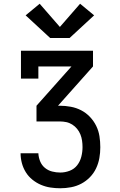

<svg xmlns="http://www.w3.org/2000/svg" viewBox="-20 -801 640 1026"><path d="M302 205Q275 205 249 201Q223 197 198.5 186.5Q174 176 153 159Q132 142 118 119.5Q104 97 97 71Q90 45 90 18H185Q186 40 194.5 61Q203 82 220 96Q237 110 258.5 115.5Q280 121 302 121Q328 121 352.5 111.5Q377 102 392.5 82Q408 62 414.5 36.5Q421 11 421 -15Q421 -32 418.5 -49.5Q416 -67 409.5 -83Q403 -99 392 -112.5Q381 -126 366 -135.5Q351 -145 334 -148.5Q317 -152 300 -152H175V-236L362 -446H185V-381H92V-530H477V-446L290 -236H300Q329 -236 358.5 -230.5Q388 -225 414 -211.5Q440 -198 460.5 -176.5Q481 -155 494 -128.5Q507 -102 511.5 -73Q516 -44 516 -14Q516 15 511 43.5Q506 72 493.5 98.5Q481 125 460.5 146Q440 167 414.5 180.5Q389 194 360 199.5Q331 205 302 205ZM248 -598 117 -719 192 -781 300 -657 408 -781 483 -719 352 -598Z"/></svg>

Font: Iosevka Slab Medium Extended
Style: Regular
Weight: 500
Width: 7
Monospace: yes
Designer: Belleve Invis
Foundry: Belleve Invis
Version: Version 11.1.1; ttfautohint (v1.8.3)